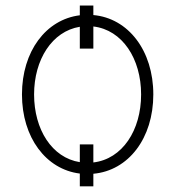

<svg xmlns="http://www.w3.org/2000/svg" viewBox="-20 -606 682 681"><path d="M311.1 -586.3H263.1V-551.8C142.8 -536.9 57.9 -423.7 57.9 -271C57.9 -118.6 142.8 -5.3 263.1 9.6V55H311.1V10.3C435.4 -0.7 523.8 -115.4 523.8 -271C523.8 -426.5 435 -541.5 311.1 -552.6ZM311.1 -93.8H263.1V-30.9C164.1 -46.5 100.9 -147 100.9 -271C100.9 -394.2 164.4 -495 263.1 -511V-433.6H311.1V-512.1C414.1 -500 480.5 -397.7 480.5 -271C480.5 -143.8 414.1 -41.9 311.1 -29.8Z"/></svg>

Font: Karasuma Gothic
Style: Thin
Weight: 200
Designer: Rasmus Andersson / Ryoko Ishizuka
Foundry: rsms
Version: Version 1.00